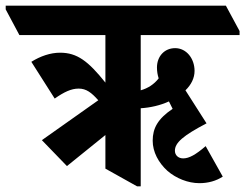

<svg xmlns="http://www.w3.org/2000/svg" viewBox="-82 -646 861 674"><path d="M153 -63 288 -172V-54L399 8H412V-266C445 -268 481 -276 511 -290L524 -264C472 -229 454 -196 454 -152C454 -113 474 -75 506 -46C536 -20 578 -3 618 -3C649 -3 677 -11 700 -26L640 -133C605 -103 582 -90 561 -90C544 -90 532 -101 532 -117C532 -145 561 -170 643 -213L569 -329C589 -348 601 -372 601 -397C601 -441 572 -477 533 -477C495 -477 469 -448 469 -409C469 -396 471 -383 475 -371C459 -350 437 -336 412 -329V-523H759V-537L711 -626H-62V-613L-14 -523H288V-356C228 -431 189 -461 129 -461C95 -461 60 -449 28 -429L110 -300C143 -323 168 -335 194 -335C221 -335 239 -321 263 -294L65 -154Z"/></svg>

Font: Noto Serif Devanagari ExtraCondensed ExtraBold
Style: Regular
Weight: 800
Width: 2
Designer: Universal Thirst, Indian Type Foundry and the Monotype Design Team
Foundry: Monotype Imaging Inc.
Version: Version 2.004